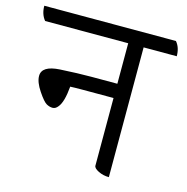

<svg xmlns="http://www.w3.org/2000/svg" viewBox="-125 -695 783 806"><g transform="rotate(15 266.0 -292.5)"><path d="M562 -544H418V20Q393 20 372 9.5Q351 -1 351 -12V-306H220Q181 -306 163 -305Q157 -236 137 -213Q127 -200 114 -200Q101 -200 87.5 -207.5Q74 -215 49.5 -251.5Q25 -288 25 -315Q25 -359 102.5 -363.5Q180 -368 239 -368H351V-544H-10Q-30 -568 -30 -605H542Q562 -582 562 -544Z"/></g></svg>

Font: Karma
Style: Regular
Weight: 400
Designer: Joana Correia
Foundry: Indian Type Foundry
Version: Version 1.202;PS 1.0;hotconv 1.0.78;makeotf.lib2.5.61930; tt